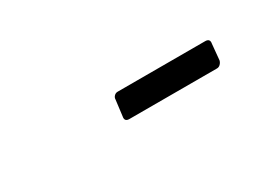

<svg xmlns="http://www.w3.org/2000/svg" viewBox="-8 -790 493 338"><g transform="rotate(-30 238.0 -621.0)"><path d="M194 -605 198 -637Q198 -641 201 -644Q204 -647 208 -647H386Q396 -647 394 -637L391 -605Q390 -601 387 -598Q384 -595 380 -595H202Q192 -595 194 -605Z"/></g></svg>

Font: Barlow Condensed
Style: Italic
Weight: 400
Width: 3
Italic angle: -7°
Designer: Jeremy Tribby
Foundry: Tribby Type
Version: Version 1.408